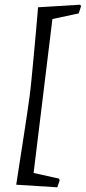

<svg xmlns="http://www.w3.org/2000/svg" viewBox="-20 -660 365 817"><path d="M49 126Q49 126 53.5 97Q58 68 65 22.5Q72 -23 80 -74.5Q88 -126 95 -173Q102 -220 106 -250Q110 -280 114.5 -327Q119 -374 124 -426.5Q129 -479 133 -525Q137 -571 139.5 -600Q142 -629 142 -629L321 -640L325 -634L315 -603L203 -579L123 76L231 100L234 107L224 137Z"/></svg>

Font: Alegreya
Style: Italic
Weight: 400
Italic angle: -7°
Designer: Juan Pablo del Peral
Foundry: Huerta Tipografica
Version: Version 2.009